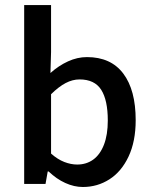

<svg xmlns="http://www.w3.org/2000/svg" viewBox="-20 -728 602 760"><path d="M179.7 -439Q212.4 -468.3 249.3 -485.1Q286.1 -502 324.2 -502Q418.9 -502 468 -436.8Q517.1 -371.6 517.1 -252.4Q517.1 -168.5 489 -108.6Q460.9 -48.8 413.3 -18.3Q365.7 12.2 308.1 12.2Q273.4 12.2 238.5 -3.7Q203.6 -19.5 172.4 -49.3H168.9L160.2 0H75.7V-708H182.1V-522ZM294.9 -413.6Q267.1 -413.6 239.7 -399.2Q212.4 -384.8 182.1 -355V-120.1Q208 -97.2 234.4 -86.9Q260.7 -76.7 285.6 -76.7Q321.8 -76.7 348.9 -96.2Q376 -115.7 391.4 -155Q406.7 -194.3 406.7 -251Q406.7 -331.5 380.6 -372.6Q354.5 -413.6 294.9 -413.6Z"/></svg>

Font: Varta
Style: Bold
Weight: 700
Designer: Joana Correia, Viktoriya Grabowska, Eben Sorkin
Foundry: Sorkin Type
Version: Version 1.002; ttfautohint (v1.3) -l 8 -r 24 -G 200 -x 12 -H